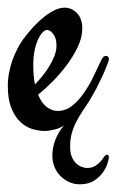

<svg xmlns="http://www.w3.org/2000/svg" viewBox="-37 -331 304 501"><path d="M171.4 149.9Q156.2 149.9 143.3 144Q130.4 138.2 120.6 128.2Q110.8 118.2 105.2 104.5Q99.6 90.8 99.6 74.7Q99.6 55.2 106.9 35.2Q114.3 15.1 129.9 -3.9Q120.1 3.4 105.2 7.1Q90.3 10.7 79.1 10.7Q64.9 10.7 48.1 5.9Q31.2 1 16.8 -12.2Q2.4 -25.4 -7.1 -48.3Q-16.6 -71.3 -16.6 -107.4Q-16.6 -124 -13.4 -141.1Q-10.3 -158.2 -4.6 -173.8Q1 -189.5 8.1 -203.1Q15.1 -216.8 22.5 -227.1Q35.2 -244.6 49.3 -260Q63.5 -275.4 77.9 -286.9Q92.3 -298.3 106 -304.7Q119.6 -311 131.3 -311Q149.9 -311 163.8 -296.9Q177.7 -282.7 177.7 -256.3Q177.7 -233.4 166 -208.7Q154.3 -184.1 136.7 -160.6Q119.1 -137.2 99.1 -117.2Q79.1 -97.2 62.5 -84Q71.3 -62 85 -51.8Q98.6 -41.5 112.8 -41.5Q134.8 -41.5 152.1 -55.7Q169.4 -69.8 183.3 -90.3Q197.3 -110.8 207.8 -133.3Q218.3 -155.8 226.6 -172.9Q229.5 -178.7 232.4 -181.9Q235.4 -185.1 239.7 -185.1Q242.7 -185.1 244.9 -183.1Q247.1 -181.2 247.1 -177.2Q247.1 -173.3 245.6 -169.9Q238.3 -149.4 229.7 -131.3Q221.2 -113.3 213.9 -99.1Q205.1 -83 196.8 -68.8Q186.5 -53.2 177.5 -39.6Q168.5 -25.9 161.4 -12Q154.3 2 150.1 17.3Q146 32.7 146 51.8Q146 66.9 150.1 77.4Q154.3 87.9 160.9 94.5Q167.5 101.1 175.5 104.2Q183.6 107.4 190.9 107.4Q199.7 107.4 206.3 104.5Q212.9 101.6 218.5 96.9Q224.1 92.3 228.3 86.9Q232.4 81.5 236.3 76.2Q239.3 72.8 242.2 72.8Q247.1 72.8 247.1 79.6Q247.1 82.5 243.9 94Q240.7 105.5 232.2 117.9Q223.6 130.4 209 140.1Q194.3 149.9 171.4 149.9ZM110.4 -211.9Q110.4 -231.4 102.1 -242.2Q93.8 -252.9 85.4 -252.9Q80.6 -252.9 74.5 -246.8Q68.4 -240.7 62.7 -229Q57.1 -217.3 53.5 -200.4Q49.8 -183.6 49.8 -161.6Q49.8 -132.8 54.2 -110.8Q64 -120.6 74 -133.1Q84 -145.5 92 -158.7Q100.1 -171.9 105.2 -185.5Q110.4 -199.2 110.4 -211.9Z"/></svg>

Font: Engagement
Style: Regular
Weight: 400
Designer: Astigmatic (AOETI)
Foundry: Astigmatic (AOETI)
Version: Version 1.000